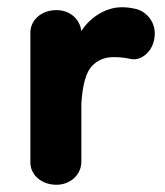

<svg xmlns="http://www.w3.org/2000/svg" viewBox="-20 -500 456 531"><path d="M136 11C175 11 205 -17 205 -53V-213C208 -265 218 -300 234 -317C250 -334 270 -342 294 -342C308 -342 322 -341 336 -338C341 -337 345 -336 350 -336C377 -336 408 -363 408 -408C408 -440 386 -467 357 -475C344 -478 331 -480 317 -480C272 -480 228 -451 205 -414C201 -446 175 -472 136 -472C93 -472 64 -443 64 -410V-51C64 -15 96 11 136 11Z"/></svg>

Font: Dongle
Style: Bold
Weight: 700
Designer: Yanghee Ryu
Foundry: Yanghee Ryu
Version: Version 2.000